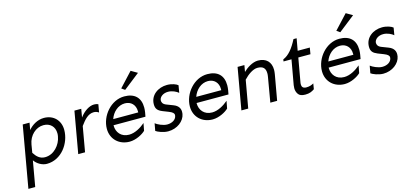

<svg xmlns="http://www.w3.org/2000/svg" viewBox="-76 -1352 4672 2179"><g transform="rotate(-15 2260.0 -263.0)"><path d="M392.6 -419.9C470.7 -419.9 523.4 -369.1 523.4 -289.1C523.4 -277.3 522.5 -264.6 519.5 -252C503.9 -158.2 423.8 -63.5 319.3 -63.5C259.8 -63.5 222.7 -98.6 190.4 -149.4L206.1 -243.2C223.6 -347.7 304.7 -419.9 392.6 -419.9ZM418.9 -498C344.7 -498 277.3 -457 234.4 -405.3L249 -488.3H168.9L42 234.4H122.1L174.8 -65.4C207 -18.6 264.6 14.6 320.3 14.6C489.3 14.6 608.4 -148.4 608.4 -307.6C608.4 -418 533.2 -498 418.9 -498Z M776.4 -488.3 690.4 0H770.5L822.3 -294.9C870.1 -360.4 916 -414.1 982.4 -414.1C1002.9 -414.1 1022.5 -408.2 1041 -395.5L1057.6 -488.3C1043.9 -495.1 1027.3 -498 1008.8 -498C953.1 -498 887.7 -456.1 839.8 -390.6L856.4 -488.3Z M1349.6 -419.9C1419.9 -419.9 1470.7 -372.1 1470.7 -294.9V-281.2H1176.8C1203.1 -358.4 1268.6 -419.9 1349.6 -419.9ZM1363.3 -498C1206.1 -498 1078.1 -344.7 1078.1 -192.4C1078.1 -70.3 1168.9 14.6 1292 14.6C1368.2 14.6 1447.3 -29.3 1480.5 -62.5L1497.1 -149.4C1447.3 -106.4 1377 -63.5 1306.6 -63.5C1211.9 -63.5 1162.1 -131.8 1162.1 -208V-212.9H1537.1L1545.9 -260.7C1548.8 -280.3 1550.8 -298.8 1550.8 -317.4C1550.8 -433.6 1484.4 -498 1363.3 -498ZM1393.6 -566.4 1584 -715.8 1508.8 -759.8 1354.5 -593.8Z M1865.2 -498C1761.7 -498 1665 -432.6 1665 -323.2C1665 -268.6 1689.5 -245.1 1739.3 -224.6L1806.6 -198.2C1849.6 -181.6 1866.2 -166 1866.2 -145.5C1866.2 -142.6 1866.2 -138.7 1865.2 -134.8C1858.4 -94.7 1815.4 -63.5 1753.9 -63.5C1705.1 -63.5 1641.6 -94.7 1618.2 -114.3L1602.5 -28.3C1623 -12.7 1687.5 14.6 1745.1 14.6C1850.6 14.6 1937.5 -52.7 1951.2 -134.8C1952.1 -143.6 1953.1 -151.4 1953.1 -159.2C1953.1 -195.3 1937.5 -233.4 1877.9 -255.9L1801.8 -285.2C1759.8 -300.8 1752.9 -326.2 1752.9 -344.7C1752.9 -347.7 1752.9 -350.6 1753.9 -353.5C1758.8 -384.8 1795.9 -419.9 1857.4 -419.9C1907.2 -419.9 1954.1 -395.5 1977.5 -375L1992.2 -460.9C1973.6 -477.5 1922.9 -498 1865.2 -498Z M2325.2 -419.9C2395.5 -419.9 2446.3 -372.1 2446.3 -294.9V-281.2H2152.3C2178.7 -358.4 2244.1 -419.9 2325.2 -419.9ZM2338.9 -498C2181.6 -498 2053.7 -344.7 2053.7 -192.4C2053.7 -70.3 2144.5 14.6 2267.6 14.6C2343.8 14.6 2422.9 -29.3 2456.1 -62.5L2472.7 -149.4C2422.9 -106.4 2352.5 -63.5 2282.2 -63.5C2187.5 -63.5 2137.7 -131.8 2137.7 -208V-212.9H2512.7L2521.5 -260.7C2524.4 -280.3 2526.4 -298.8 2526.4 -317.4C2526.4 -433.6 2460 -498 2338.9 -498Z M2693.4 -488.3 2607.4 0H2687.5L2745.1 -324.2C2792 -375 2855.5 -419.9 2907.2 -419.9C2969.7 -419.9 3001 -393.6 3001 -330.1C3001 -318.4 3000 -304.7 2997.1 -290L2947.3 0H3027.3L3080.1 -297.9C3083 -316.4 3085 -334 3085 -349.6C3085 -441.4 3030.3 -498 2934.6 -498C2868.2 -498 2797.9 -449.2 2759.8 -411.1L2773.4 -488.3Z M3387.7 -628.9C3337.9 -532.2 3286.1 -464.8 3216.8 -436.5L3212.9 -413.1H3306.6L3254.9 -123C3252.9 -110.4 3252 -98.6 3252 -87.9C3252 -61.5 3258.8 -38.1 3273.4 -17.6C3287.1 3.9 3314.5 14.6 3356.4 14.6C3406.2 14.6 3433.6 1 3463.9 -19.5L3474.6 -85C3454.1 -73.2 3426.8 -61.5 3387.7 -61.5C3344.7 -61.5 3335 -85.9 3335 -110.4C3335 -115.2 3335 -121.1 3335.9 -127L3386.7 -413.1H3529.3L3542 -488.3H3399.4L3424.8 -628.9Z M3877 -419.9C3947.3 -419.9 3998 -372.1 3998 -294.9V-281.2H3704.1C3730.5 -358.4 3795.9 -419.9 3877 -419.9ZM3890.6 -498C3733.4 -498 3605.5 -344.7 3605.5 -192.4C3605.5 -70.3 3696.3 14.6 3819.3 14.6C3895.5 14.6 3974.6 -29.3 4007.8 -62.5L4024.4 -149.4C3974.6 -106.4 3904.3 -63.5 3834 -63.5C3739.3 -63.5 3689.5 -131.8 3689.5 -208V-212.9H4064.5L4073.2 -260.7C4076.2 -280.3 4078.1 -298.8 4078.1 -317.4C4078.1 -433.6 4011.7 -498 3890.6 -498ZM3920.9 -566.4 4111.3 -715.8 4036.1 -759.8 3881.8 -593.8Z M4392.6 -498C4289.1 -498 4192.4 -432.6 4192.4 -323.2C4192.4 -268.6 4216.8 -245.1 4266.6 -224.6L4334 -198.2C4377 -181.6 4393.6 -166 4393.6 -145.5C4393.6 -142.6 4393.6 -138.7 4392.6 -134.8C4385.7 -94.7 4342.8 -63.5 4281.2 -63.5C4232.4 -63.5 4168.9 -94.7 4145.5 -114.3L4129.9 -28.3C4150.4 -12.7 4214.8 14.6 4272.5 14.6C4377.9 14.6 4464.8 -52.7 4478.5 -134.8C4479.5 -143.6 4480.5 -151.4 4480.5 -159.2C4480.5 -195.3 4464.8 -233.4 4405.3 -255.9L4329.1 -285.2C4287.1 -300.8 4280.3 -326.2 4280.3 -344.7C4280.3 -347.7 4280.3 -350.6 4281.2 -353.5C4286.1 -384.8 4323.2 -419.9 4384.8 -419.9C4434.6 -419.9 4481.4 -395.5 4504.9 -375L4519.5 -460.9C4501 -477.5 4450.2 -498 4392.6 -498Z"/></g></svg>

Font: Sen-gleads
Style: Italic
Weight: 400
Designer: Kosal Sen, Philatype
Foundry: Philatype
Version: Version 1.004; ttfautohint (v1.8.3)